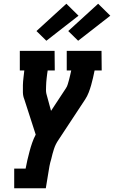

<svg xmlns="http://www.w3.org/2000/svg" viewBox="-20 -1007 610 1027"><path d="M56 0V-105H117Q121 -128 126.5 -151Q132 -174 138 -197Q144 -220 152 -243Q160 -266 171 -287L110 -476Q103 -493 102.5 -512.5Q102 -532 102.5 -551.5Q103 -571 105.5 -590.5Q108 -610 110 -630H86V-735H272L273 -630H235Q233 -620 232 -609.5Q231 -599 229.5 -588.5Q228 -578 227.5 -567.5Q227 -557 226.5 -546.5Q226 -536 226 -525.5Q226 -515 228 -506L253 -414L332 -534Q339 -544 342.5 -556.5Q346 -569 349.5 -581Q353 -593 355.5 -605.5Q358 -618 361 -630H337V-735H523L524 -630H486Q482 -610 477.5 -590.5Q473 -571 467.5 -551.5Q462 -532 454.5 -512.5Q447 -493 436 -476L293 -259Q277 -236 268.5 -209.5Q260 -183 254 -156Q248 -137 244.5 -118Q241 -99 238 -79L225 0ZM398 -789 345 -841 505 -987 570 -923ZM228 -789 175 -841 335 -987 400 -923Z"/></svg>

Font: Iosevka Curly Slab Extrabold
Style: Italic
Weight: 800
Italic angle: -9°
Monospace: yes
Designer: Belleve Invis
Foundry: Belleve Invis
Version: Version 22.1.2; ttfautohint (v1.8.4)